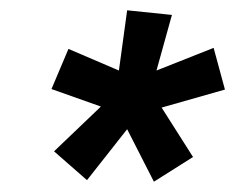

<svg xmlns="http://www.w3.org/2000/svg" viewBox="-20 -699 467 373"><path d="M80 -526 176 -492 85 -405 149 -349 227 -448 279 -346 355 -394 294 -490 417 -525 395 -606 284 -562 314 -670 227 -679 211 -562 113 -604Z"/></svg>

Font: Amaranth
Style: Italic
Weight: 400
Designer: Gesine Todt
Foundry: Gesine Todt
Version: Version 1.001